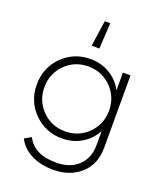

<svg xmlns="http://www.w3.org/2000/svg" viewBox="-172 -867 992 1185"><g transform="rotate(20 324.0 -274.5)"><path d="M343.8 -759.8Q341.8 -717.8 334 -589.8Q321.3 -589.8 283.2 -589.8Q289.1 -632.8 307.6 -759.8Q317.4 -759.8 343.8 -759.8ZM521.5 -500Q533.2 -500 571.3 -500Q571.3 -380.9 571.3 -24.4Q571.3 85 500 148.4Q428.7 210.9 322.3 210.9Q236.3 210.9 174.8 178.7Q114.3 147.5 85.9 90.8Q100.6 83 129.9 66.4Q177.7 163.1 322.3 163.1Q415 163.1 467.8 112.3Q521.5 61.5 521.5 -24.4Q521.5 -54.7 521.5 -116.2Q490.2 -56.6 433.6 -23.4Q377 10.7 305.7 10.7Q198.2 10.7 122.1 -64.5Q46.9 -139.6 46.9 -250Q46.9 -360.4 122.1 -435.5Q198.2 -510.7 305.7 -510.7Q377 -510.7 433.6 -476.6Q490.2 -443.4 521.5 -383.8Q521.5 -422.9 521.5 -500ZM308.6 -37.1Q398.4 -37.1 460 -98.6Q521.5 -161.1 521.5 -250Q521.5 -338.9 460 -401.4Q398.4 -462.9 308.6 -462.9Q219.7 -462.9 158.2 -401.4Q96.7 -338.9 96.7 -250Q96.7 -161.1 158.2 -98.6Q219.7 -37.1 308.6 -37.1Z"/></g></svg>

Font: LeFont
Style: ExtraLight
Weight: 200
Designer: Leryon MEDIA
Version: Version 1.0